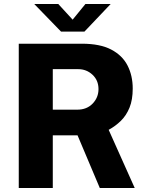

<svg xmlns="http://www.w3.org/2000/svg" viewBox="-20 -942 744 962"><path d="M655 0H480L368.5 -264H244.5V0H74V-723H390.5Q481 -723 537 -693.8Q593 -664.5 619 -613.8Q645 -563 645 -498.5Q645 -442 629 -402.8Q613 -363.5 585.8 -336.8Q558.5 -310 524.5 -291.5ZM367 -392.5Q415 -392.5 444.2 -423Q473.5 -453.5 473.5 -495.5Q473.5 -539.5 443.5 -567.5Q413.5 -595.5 372 -595.5H244.5V-392.5ZM286 -783.5 151.5 -922H272L344 -843.5L408 -922H534.5L403 -783.5Z"/></svg>

Font: Public Sans ExtraBold
Style: Regular
Weight: 800
Designer: The Public Sans Project Authors: Dan O. Williams and USWDS (Libre Franklin designed by Pablo Impallari and Rodrigo Fuenz
Version: Version 1.007